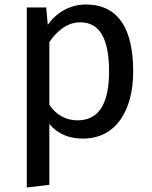

<svg xmlns="http://www.w3.org/2000/svg" viewBox="-20 -602 673 852"><path d="M361 -582C296 -582 234 -551 192 -492L185 -569H99V230L199 218V-52C235 -8 286 13 348 13C495 13 571 -112 571 -285C571 -464 512 -582 361 -582ZM324 -68C272 -68 228 -93 199 -137V-415C229 -460 275 -503 336 -503C421 -503 464 -433 464 -285C464 -136 415 -68 324 -68Z"/></svg>

Font: Glow Sans SC Normal Medium
Style: Regular
Weight: 600
Designer: Ryoko NISHIZUKA (kana, bopomofo & ideographs); Paul D. Hunt (Latin, Greek & Cyrillic); Sandoll Communications, Soo-young
Version: Version 0.93